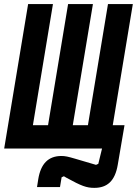

<svg xmlns="http://www.w3.org/2000/svg" viewBox="-34 -718 662 928"><path d="M421.9 190C484 190 522 157 535.2 78.1L567.8 -112.9H511L608 -698.2H487.9L391 -112.9H317.8L415.1 -698.2H295.1L198.2 -112.9H125L221.9 -698.2H101.9L-13.8 0H459.2L441.1 73.9L430 78.8L328.8 49C295.1 39.1 280.9 35.9 263.1 35.9C198.9 35.9 163 73.9 150.9 148.1L144.9 186.1H256L263.8 138.8L274.9 133.9L286.9 141C360.1 181.1 383.9 190 421.9 190Z"/></svg>

Font: Margiela Mono Italic Bold It
Style: Regular
Weight: 700
Designer: Mike Abbink, Paul van der Laan, Pieter van Rosmalen
Foundry: Bold Monday
Version: Version 2.003 2021